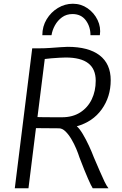

<svg xmlns="http://www.w3.org/2000/svg" viewBox="-20 -1005 653 1025"><path d="M132 0H59L152 -747H189Q216.5 -747 246.5 -749Q276.5 -751 302 -753Q327.5 -755 341 -755Q453 -755 512 -709.5Q571 -664 571 -577Q571 -488 523 -421.2Q475 -354.5 390 -331Q404.5 -318.5 421.8 -289.8Q439 -261 454.8 -227Q470.5 -193 481 -165Q499 -123.5 513 -90.8Q527 -58 538.2 -35Q549.5 -12 559 0H475Q470.5 -7 464.5 -19.2Q458.5 -31.5 450 -50.8Q441.5 -70 430.2 -98Q419 -126 404 -165Q398 -184.5 387 -210.8Q376 -237 361.2 -262Q346.5 -287 329.5 -303.5Q312.5 -320 295 -320L172 -321ZM311 -379Q368 -379 408.2 -404.8Q448.5 -430.5 469.8 -474.8Q491 -519 491 -574Q491 -636.5 451.2 -667.2Q411.5 -698 331 -698Q319 -698 297.8 -696.8Q276.5 -695.5 254.5 -693.8Q232.5 -692 219 -690L180 -380Q191.5 -379.5 221 -379.2Q250.5 -379 311 -379ZM369 -985Q412.5 -985 447.5 -960.8Q482.5 -936.5 501 -898Q519.5 -859.5 513 -817H463Q463 -863 438 -896.5Q413 -930 367 -930Q335 -930 311.2 -912.8Q287.5 -895.5 273.2 -869.5Q259 -843.5 255 -817H206Q206 -864 229 -902Q252 -940 289.2 -962.5Q326.5 -985 369 -985Z"/></svg>

Font: Merriweather Sans Variable Regular
Style: Italic
Weight: 300
Italic angle: -8°
Designer: Eben Sorkin
Foundry: Eben Sorkin
Version: Version 2.001